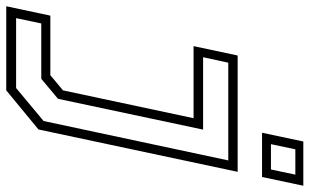

<svg xmlns="http://www.w3.org/2000/svg" viewBox="-334 -582 990 614"><g transform="rotate(90 161.0 -275.0)"><path d="M278.5 -618 306.5 -750H448L420 -618ZM315 -646.5H396L412.5 -724.5H331.5ZM-126 200 -96 59H94.5L143 18.5L232 -399H1.5L31.5 -540H403.5L268 97L143 200ZM-88 168.5H135.5L241 80.5L367 -510H54.5L37 -429.5H268.5L170 34.5L106 88H-71Z"/></g></svg>

Font: Tourney Expanded Light
Style: Italic
Weight: 300
Width: 7
Italic angle: -12°
Designer: Tyler Finck
Foundry: Etcetera Type Co
Version: Version 1.010; ttfautohint (v1.8.3)